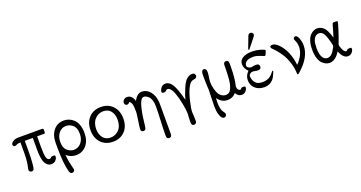

<svg xmlns="http://www.w3.org/2000/svg" viewBox="-45 -1469 4594 2442"><g transform="rotate(-20 2252.5 -247.5)"><path d="M28.8 -397.9Q28.8 -406.7 37.8 -419.9Q46.9 -433.1 71 -445.6Q95.2 -458 127 -458H453.1Q465.3 -457 468.3 -451.9Q471.2 -446.8 471.2 -434.1V-414.1Q471.2 -405.3 470.2 -401.1Q469.2 -397 465.1 -393.6Q460.9 -390.1 452.1 -390.1H361.8V-248Q361.8 -149.9 372.3 -107.4Q382.8 -64.9 414.1 -64.9Q425.3 -64.9 433.6 -76.4Q441.9 -87.9 463.9 -87.9H471.2Q484.4 -87.9 489.7 -85Q495.1 -82 495.1 -69.8Q495.1 -42 472.2 -18.6Q449.2 4.9 415 4.9Q384.3 4.9 362.1 -12.5Q339.8 -29.8 328.9 -54Q317.9 -78.1 311.5 -115.5Q305.2 -152.8 304.2 -179.4Q303.2 -206.1 303.2 -243.2V-390.1H194.8V-255.9Q194.8 -172.9 189.5 -100.3Q184.1 -27.8 176.8 -13.2Q168 5.9 146 5.9Q131.8 5.9 121.3 -3.7Q110.8 -13.2 110.8 -27.8Q110.8 -33.7 117.4 -58.8Q124 -84 130.1 -134.5Q136.2 -185.1 136.2 -252V-390.1H133.8Q101.6 -390.1 83.7 -380.1Q65.9 -370.1 57.1 -370.1Q44.9 -370.1 36.9 -378.4Q28.8 -386.7 28.8 -397.9Z M554.7 -171.9Q554.7 -171.9 554.7 -229Q554.7 -335 607.7 -399.4Q660.6 -463.9 748.5 -463.9Q783.7 -463.9 816.7 -450.9Q849.6 -438 878.7 -411.4Q907.7 -384.8 925.3 -337.4Q942.9 -290 942.9 -228Q942.9 -118.2 887.7 -56.6Q832.5 4.9 748.5 4.9Q676.8 4.9 619.6 -44.9Q624.5 10.3 634 58.6Q643.6 106.9 651.1 133.1Q658.7 159.2 658.7 166Q658.7 180.2 648.2 189.7Q637.7 199.2 623.5 199.2Q596.7 199.2 587.9 165Q554.7 54.2 554.7 -171.9ZM613.8 -221.2Q613.8 -139.2 655.8 -104Q697.8 -68.8 744.6 -68.8Q805.7 -68.8 844.7 -116Q883.8 -163.1 883.8 -235.8Q883.8 -279.8 870.1 -312Q856.4 -344.2 834.5 -359.6Q812.5 -375 792.5 -382.1Q772.5 -389.2 752.4 -389.2Q690.4 -389.2 652.1 -341.1Q613.8 -293 613.8 -221.2Z M1026.4 -229Q1026.4 -335.9 1087.4 -399.9Q1148.4 -463.9 1248.3 -463.9Q1348.1 -463.9 1409.2 -399.4Q1470.2 -335 1470.2 -229Q1470.2 -122.1 1409.2 -58.6Q1348.1 4.9 1248.5 4.9Q1149.4 4.9 1087.9 -59.1Q1026.4 -123 1026.4 -229ZM1099.1 -216.8Q1099.1 -148.9 1134.8 -102.1Q1170.4 -55.2 1237.3 -55.2Q1300.3 -55.2 1348.4 -102.5Q1396.5 -149.9 1396.5 -242.2Q1396.5 -311 1361.3 -356.9Q1326.2 -402.8 1259.3 -402.8Q1194.3 -402.8 1146.7 -353.8Q1099.1 -304.7 1099.1 -216.8Z M1543 -411.1Q1543 -433.1 1560.5 -451.2Q1578.1 -469.2 1606 -469.2Q1671.9 -469.2 1697.3 -382.8Q1740.2 -468.8 1805.2 -469.2Q1869.1 -469.2 1915.8 -415Q1962.4 -360.8 1969.2 -266.1Q1970.2 -250 1970.2 -217.8V161.1Q1970.2 205.1 1935.1 205.1Q1900.9 205.1 1900.4 164.1V146Q1900.4 86.9 1906.2 -35.2Q1912.1 -157.2 1912.1 -222.2V-235.8Q1912.1 -283.7 1899.7 -318.8Q1887.2 -354 1868.2 -370.1Q1849.1 -386.2 1834.7 -392.6Q1820.3 -398.9 1809.1 -398.9Q1767.1 -398.9 1742.2 -311.5Q1717.3 -224.1 1705.8 -121.6Q1694.3 -19 1689.9 -11.2Q1680.2 9.8 1657.2 9.8Q1646 9.8 1635 2.4Q1624 -4.9 1624 -22Q1624 -48.8 1638.2 -139.4Q1652.3 -230 1652.3 -250Q1652.3 -328.1 1642.8 -359.1Q1633.3 -390.1 1609.4 -399.9Q1599.6 -377 1577.1 -377Q1563 -377 1553 -386Q1543 -395 1543 -411.1Z M2041 -377.9Q2041 -405.8 2063 -434.3Q2085 -462.9 2124 -462.9Q2175.8 -462.9 2213.9 -401.9Q2252 -340.8 2293 -182.1Q2306.2 -236.3 2339.4 -314.9Q2348.1 -335.9 2352.1 -345.5Q2356 -355 2371.1 -381.6Q2386.2 -408.2 2400.1 -422.6Q2414.1 -437 2436.5 -450Q2459 -462.9 2484.4 -462.9Q2506.3 -462.9 2515.9 -450.9Q2525.4 -439 2525.4 -425.8Q2525.4 -404.8 2505.4 -393.1Q2500.5 -390.1 2481.4 -388.2Q2462.4 -386.2 2442.9 -372.6Q2423.3 -358.9 2405.3 -325.2Q2372.1 -265.1 2346.2 -160.6Q2320.3 -56.2 2320.3 -2.9Q2320.3 2.9 2322.3 29.1Q2324.2 55.2 2325.2 89.8V109.9Q2325.2 122.1 2324.2 127Q2322.3 139.2 2312.3 147Q2302.2 154.8 2290 154.8Q2255.9 154.8 2255.4 113.8V98.1Q2255.4 63 2257.8 32.5Q2260.3 2 2260.3 -6.8Q2260.3 -54.7 2243.2 -143.3Q2226.1 -231.9 2201.2 -299.8Q2167 -387.7 2125 -388.2Q2110.8 -388.2 2102.1 -375.5Q2093.3 -362.8 2075.2 -362.8H2063Q2041 -362.8 2041 -377.9Z M2609.9 21Q2609.9 -29.8 2612.8 -108.9Q2615.7 -188 2615.7 -205.1Q2615.7 -210 2612.8 -247.6Q2609.9 -285.2 2609.9 -340.8V-405.8Q2609.9 -467.8 2646 -467.8Q2659.2 -467.8 2669.4 -455.8Q2679.7 -443.8 2679.7 -416Q2679.7 -392.1 2672.9 -349.1Q2666 -306.2 2666 -283.2Q2666 -240.2 2679 -191.2Q2691.9 -142.1 2707 -118.2Q2722.2 -93.3 2747.1 -78.1Q2772 -63 2798.8 -63Q2822.8 -63 2841.3 -74.5Q2859.9 -85.9 2871.3 -111.1Q2882.8 -136.2 2890.4 -162.6Q2897.9 -189 2901.9 -231Q2905.8 -272.9 2907.2 -305.9Q2908.7 -338.9 2909.7 -389.2V-423.8Q2909.7 -467.8 2944.8 -467.8Q2969.7 -467.8 2978 -444.8Q2980 -439.9 2980 -418.9V-381.8Q2979 -287.6 2972.4 -230.2Q2965.8 -172.9 2959.7 -150.9Q2953.6 -128.9 2953.6 -121.1Q2953.6 -95.2 2965.8 -79.1Q2978 -63 2991.7 -63Q2996.6 -63 3001 -65.9Q3004.9 -67.9 3007.8 -73.5Q3010.7 -79.1 3015.9 -82Q3021 -85 3030.8 -85H3044.9Q3067.9 -85 3067.9 -68.8Q3067.9 -43.9 3045.9 -19.5Q3023.9 4.9 2990.7 4.9Q2940.9 4.9 2913.1 -47.9Q2912.1 -46.9 2907 -41.5Q2901.9 -36.1 2899.4 -34.2Q2897 -32.2 2890.9 -26.6Q2884.8 -21 2880.4 -18.6Q2876 -16.1 2868.4 -11.5Q2860.8 -6.8 2853.8 -4.9Q2846.7 -2.9 2837.6 0Q2828.6 2.9 2818.1 3.9Q2807.6 4.9 2796.9 4.9Q2718.8 4.9 2666 -69.8Q2666 -60.1 2664.6 -38.6Q2663.1 -17.1 2663.1 -5.9Q2663.1 38.1 2670.9 70.1Q2678.7 102.1 2688.7 116Q2698.7 129.9 2706.8 142.3Q2714.8 154.8 2714.8 165Q2714.8 178.2 2703.9 189.2Q2692.9 200.2 2679.7 200.2Q2663.6 200.2 2648.7 184.1Q2633.8 168 2621.8 125.5Q2609.9 83 2609.9 21Z M3123.5 -145Q3123.5 -206.1 3173.3 -255.9Q3123.5 -299.8 3123.5 -362.8Q3123.5 -410.6 3169.4 -439.9Q3215.3 -469.2 3295.4 -469.2Q3380.4 -469.2 3455.6 -436Q3467.8 -430.2 3467.3 -423.8Q3467.3 -418.9 3461.9 -406Q3456.5 -393.1 3451.7 -381.8L3446.3 -371.1Q3440.4 -359.9 3432.6 -359.9Q3431.6 -359.9 3380.1 -380.4Q3328.6 -400.9 3290.5 -400.9Q3222.7 -400.9 3194.6 -377.9Q3166.5 -355 3166.5 -326.2Q3166.5 -306.2 3187 -295.2Q3207.5 -284.2 3222.7 -284.2Q3227.5 -284.2 3247.6 -288.6Q3267.6 -293 3289.6 -293Q3315.4 -293 3324.5 -280.5Q3333.5 -268.1 3333.5 -255.1Q3333.5 -242.2 3324 -230Q3314.5 -217.8 3291.5 -217.8Q3269.5 -217.8 3249.5 -222.4Q3229.5 -227.1 3223.6 -227.1Q3215.8 -227.1 3204.1 -224.1Q3192.4 -221.2 3179.4 -210.2Q3166.5 -199.2 3166.5 -183.1Q3166.5 -135.3 3195.6 -96.2Q3224.6 -57.1 3294.4 -57.1Q3391.6 -57.1 3446.3 -137.2Q3455.1 -150.4 3462.4 -149.9Q3467.3 -149.9 3467.3 -143.1Q3467.3 -137.2 3453.4 -106.7Q3439.5 -76.2 3433.6 -65.9Q3385.7 11.2 3294.4 11.2Q3218.3 11.2 3170.9 -32Q3123.5 -75.2 3123.5 -145ZM3261.7 -508.8Q3265.6 -520 3318.4 -658.2L3320.3 -664.1Q3322.3 -669.9 3323.5 -671.4Q3324.7 -672.9 3327.1 -678Q3329.6 -683.1 3331.1 -685.1Q3332.5 -687 3335.4 -690.4Q3338.4 -693.8 3341.6 -695.3Q3344.7 -696.8 3348.6 -698.5Q3352.5 -700.2 3357.4 -700.2Q3371.6 -700.2 3383.1 -690.2Q3394.5 -680.2 3394.5 -665Q3394.5 -665 3394.5 -664.1Q3394.5 -655.3 3385.5 -642.1Q3376.5 -628.9 3324.7 -564.9Q3293.9 -526.9 3273.4 -502Z M3537.1 -439.9Q3537.1 -447.8 3545.2 -454.8Q3553.2 -461.9 3569.3 -461.9Q3611.3 -461.9 3659.2 -410.2Q3760.3 -300.3 3781.2 -112.8Q3882.3 -216.8 3882.3 -324.2Q3882.3 -363.3 3867.7 -396.7Q3853 -430.2 3853 -434.1Q3853 -445.3 3861.6 -454.1Q3870.1 -462.9 3882.3 -462.9Q3906.2 -462.9 3924.8 -415Q3943.4 -367.2 3943.4 -317.9Q3943.4 -162.1 3776.4 -15.1Q3757.3 2.9 3750 2.9Q3742.2 2.9 3741.2 -5.6Q3740.2 -14.2 3738.8 -42.5Q3737.3 -70.8 3731 -100.1Q3722.2 -146 3705.6 -189.5Q3689 -232.9 3671.1 -263.9Q3653.3 -294.9 3631.3 -325Q3609.4 -355 3594.2 -371.6Q3579.1 -388.2 3563.2 -404.5Q3547.4 -420.9 3545.4 -422.9Q3537.1 -435.1 3537.1 -439.9Z M4025.9 -228Q4025.9 -293.9 4040.8 -342.5Q4055.7 -391.1 4079.8 -416Q4104 -440.9 4128.9 -451.9Q4153.8 -462.9 4178.7 -462.9Q4206.5 -462.9 4230.7 -450Q4254.9 -437 4269.3 -420.4Q4283.7 -403.8 4297.4 -377Q4311 -350.1 4316.4 -333Q4321.8 -315.9 4330.1 -291Q4332 -284.2 4333 -280.8Q4340.8 -305.7 4348.4 -329.8Q4356 -354 4360.4 -370.1Q4364.7 -386.2 4368.9 -400.6Q4373 -415 4376 -424.1Q4378.9 -433.1 4380.9 -440.7Q4382.8 -448.2 4385.3 -452.1Q4387.7 -456.1 4389.2 -459Q4390.6 -461.9 4394.8 -462.4Q4398.9 -462.9 4401.4 -463.4Q4403.8 -463.9 4410.6 -463.9H4429.7Q4453.6 -463.9 4454.1 -451.2Q4454.1 -441.4 4425 -348.1Q4396 -254.9 4371.1 -193.8Q4364.3 -175.8 4363.8 -168.9Q4363.8 -150.9 4383.8 -106.9Q4403.8 -63 4427.7 -63Q4437.5 -63 4444.6 -74Q4451.7 -85 4470.7 -85H4484.9Q4497.1 -85 4501 -82Q4504.9 -79.1 4504.9 -68.8Q4504.9 -43.9 4482.9 -19.5Q4460.9 4.9 4427.7 4.9Q4363.8 4.9 4322.8 -98.1Q4259.8 4.9 4178.7 4.9Q4153.8 4.9 4128.9 -6.6Q4104 -18.1 4079.8 -42.5Q4055.7 -66.9 4040.8 -115Q4025.9 -163.1 4025.9 -228ZM4085 -229Q4085 -131.8 4117.7 -91.8Q4141.6 -63 4177.7 -63Q4220.7 -63 4257.3 -116.9Q4293.9 -170.9 4293.9 -189.9Q4293.9 -194.8 4285.6 -229Q4264.6 -314 4241.2 -355Q4217.8 -396 4177.7 -396Q4122.6 -396 4097.7 -330.1Q4085 -292 4085 -229Z"/></g></svg>

Font: CMU Concrete
Style: Roman
Weight: 500
Version: Version 0.7.0